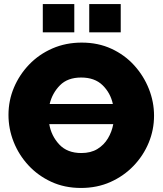

<svg xmlns="http://www.w3.org/2000/svg" viewBox="-20 -925 805 951"><path d="M381 6Q300 6 234 -24.5Q168 -55 120.5 -106.5Q73 -158 47.5 -222.5Q22 -287 22 -356Q22 -427 49 -491Q76 -555 124.5 -605.5Q173 -656 239.5 -685Q306 -714 385 -714Q466 -714 532 -683.5Q598 -653 645 -601Q692 -549 717.5 -484.5Q743 -420 743 -352Q743 -282 716.5 -218Q690 -154 641.5 -103.5Q593 -53 527 -23.5Q461 6 381 6ZM382 -541Q315 -541 277 -502.5Q239 -464 226 -410H539Q527 -465 488 -503Q449 -541 382 -541ZM383 -167Q430 -167 462.5 -187Q495 -207 514.5 -239.5Q534 -272 541 -310H224Q234 -252 273.5 -209.5Q313 -167 383 -167ZM192 -765V-905H348V-765ZM422 -765V-905H578V-765Z"/></svg>

Font: Raleway Black
Style: Regular
Weight: 900
Designer: Matt McInerney, Pablo Impallari, Rodrigo Fuenzalida
Foundry: Matt McInerney, Pablo Impallari, Rodrigo Fuenzalida
Version: Version 4.026